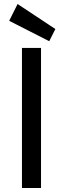

<svg xmlns="http://www.w3.org/2000/svg" viewBox="-20 -940 315 960"><path d="M185.1 0H89.8V-700.2H185.1ZM256.8 -794.9 226.1 -733.9 25.9 -835.9 67.9 -919.9Z"/></svg>

Font: ABeeZee
Style: Regular
Weight: 400
Designer: Anja Meiners
Foundry: Anja Meiners
Version: Version 1.002